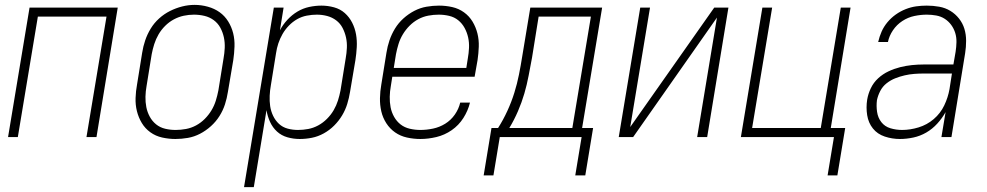

<svg xmlns="http://www.w3.org/2000/svg" viewBox="-20 -561 4040 786"><path d="M13 0 101 -530H462L375 0H334L416 -493H135L53 0Z M698 8Q671 8 644 2Q617 -4 595.5 -19.5Q574 -35 560.5 -57.5Q547 -80 540.5 -106Q534 -132 535 -160Q536 -188 541 -215L562 -345Q566 -371 574.5 -396Q583 -421 597 -444Q611 -467 631.5 -485.5Q652 -504 676 -516Q700 -528 725.5 -534.5Q751 -541 777 -541Q804 -541 831 -533.5Q858 -526 879 -511Q900 -496 914 -473.5Q928 -451 934.5 -425Q941 -399 940 -370.5Q939 -342 935 -315L913 -185Q909 -159 901 -134Q893 -109 878.5 -86Q864 -63 843.5 -44.5Q823 -26 799 -13.5Q775 -1 749 3.5Q723 8 698 8ZM699 -29Q720 -29 741.5 -33Q763 -37 782.5 -47.5Q802 -58 818 -74Q834 -90 845.5 -109Q857 -128 863.5 -149Q870 -170 874 -191L895 -321Q899 -343 900 -365Q901 -387 896.5 -408Q892 -429 882 -447.5Q872 -466 855 -478.5Q838 -491 817 -496Q796 -501 774 -501Q753 -501 732 -496.5Q711 -492 691.5 -481.5Q672 -471 656 -455Q640 -439 629 -420Q618 -401 611.5 -380.5Q605 -360 601 -339L580 -209Q576 -187 575.5 -165Q575 -143 579 -122.5Q583 -102 593 -83.5Q603 -65 619 -52Q635 -39 656 -34Q677 -29 699 -29Z M979 205 1101 -530H1141L1126 -437Q1138 -460 1156.5 -480Q1175 -500 1197.5 -513.5Q1220 -527 1245.5 -532.5Q1271 -538 1296 -538Q1322 -538 1347.5 -531Q1373 -524 1391.5 -507.5Q1410 -491 1421.5 -468.5Q1433 -446 1437.5 -420.5Q1442 -395 1440.5 -368Q1439 -341 1435 -315L1413 -185Q1409 -160 1401.5 -135.5Q1394 -111 1380.5 -88.5Q1367 -66 1348 -47Q1329 -28 1305.5 -15Q1282 -2 1257 3Q1232 8 1207 8Q1181 8 1156.5 1Q1132 -6 1114 -22.5Q1096 -39 1085.5 -62Q1075 -85 1071 -110L1019 205ZM1200 -29Q1221 -29 1242 -33Q1263 -37 1282.5 -47.5Q1302 -58 1318.5 -74.5Q1335 -91 1346 -110Q1357 -129 1363.5 -149.5Q1370 -170 1374 -191L1395 -321Q1399 -343 1400 -365Q1401 -387 1396.5 -407.5Q1392 -428 1382.5 -446.5Q1373 -465 1356.5 -477.5Q1340 -490 1319.5 -495.5Q1299 -501 1277 -501Q1257 -501 1236 -497Q1215 -493 1196.5 -482.5Q1178 -472 1162.5 -456Q1147 -440 1136.5 -421.5Q1126 -403 1119.5 -383.5Q1113 -364 1110 -343L1089 -213Q1085 -191 1084 -169Q1083 -147 1086 -126.5Q1089 -106 1098 -87Q1107 -68 1122 -54Q1137 -40 1157.5 -34.5Q1178 -29 1200 -29Z M1701 8Q1673 8 1646 2Q1619 -4 1597.5 -19Q1576 -34 1561.5 -56.5Q1547 -79 1541 -105Q1535 -131 1535.5 -159Q1536 -187 1541 -215L1562 -345Q1566 -371 1574.5 -396Q1583 -421 1597 -444Q1611 -467 1631.5 -485.5Q1652 -504 1676 -516.5Q1700 -529 1726 -533.5Q1752 -538 1777 -538Q1805 -538 1831.5 -532Q1858 -526 1879.5 -510.5Q1901 -495 1914.5 -472.5Q1928 -450 1934.5 -424Q1941 -398 1940 -370Q1939 -342 1935 -315L1923 -247H1586L1580 -209Q1576 -187 1575.5 -165Q1575 -143 1579 -122Q1583 -101 1593.5 -82.5Q1604 -64 1620 -51.5Q1636 -39 1657.5 -34Q1679 -29 1701 -29Q1726 -29 1752.5 -34.5Q1779 -40 1802.5 -54.5Q1826 -69 1842 -92Q1858 -115 1864 -141H1904Q1896 -108 1877 -78Q1858 -48 1829 -28Q1800 -8 1766.5 0Q1733 8 1701 8ZM1889 -283 1895 -321Q1899 -343 1900 -365Q1901 -387 1896.5 -407.5Q1892 -428 1882 -446.5Q1872 -465 1856 -478Q1840 -491 1819 -496Q1798 -501 1776 -501Q1755 -501 1733.5 -497Q1712 -493 1692.5 -482.5Q1673 -472 1657 -456Q1641 -440 1629.5 -421Q1618 -402 1611.5 -381Q1605 -360 1601 -339L1592 -283Z M2000 157H1960L1992 -37H2019Q2040 -70 2057 -107Q2074 -144 2085.5 -181Q2097 -218 2104.5 -255.5Q2112 -293 2118 -331L2151 -530H2445L2363 -37H2408L2376 157H2335L2361 0H2026ZM2323 -37 2399 -493H2185L2158 -325Q2151 -288 2144 -251Q2137 -214 2126.5 -178Q2116 -142 2100.5 -106Q2085 -70 2065 -37Z M2513 0 2601 -530H2641L2560 -41L2904 -530H2962L2875 0H2834L2915 -489L2572 0Z M3368 157 3394 0H3013L3101 -530H3141L3059 -37H3340L3422 -530H3462L3381 -37H3440L3408 157Z M3664 8Q3632 8 3602 -2Q3572 -12 3553.5 -35Q3535 -58 3530 -89.5Q3525 -121 3530 -153Q3534 -177 3545 -200Q3556 -223 3575 -240.5Q3594 -258 3617.5 -269Q3641 -280 3665 -286Q3689 -292 3713 -294.5Q3737 -297 3761 -297H3883L3892 -349Q3895 -368 3895.5 -388Q3896 -408 3890.5 -426Q3885 -444 3874 -459Q3863 -474 3847.5 -484Q3832 -494 3813 -497.5Q3794 -501 3774 -501Q3749 -501 3723 -495.5Q3697 -490 3674 -475Q3651 -460 3635.5 -437Q3620 -414 3615 -389H3575Q3580 -411 3589 -431.5Q3598 -452 3613 -470Q3628 -488 3647 -501.5Q3666 -515 3687.5 -523.5Q3709 -532 3730.5 -535Q3752 -538 3774 -538Q3800 -538 3825 -533.5Q3850 -529 3870.5 -516.5Q3891 -504 3906 -485Q3921 -466 3928 -443Q3935 -420 3935 -394Q3935 -368 3931 -343L3875 0H3834L3851 -102Q3837 -77 3817 -55Q3797 -33 3772 -18.5Q3747 -4 3719 2Q3691 8 3664 8ZM3673 -29Q3706 -29 3740.5 -39.5Q3775 -50 3802.5 -73.5Q3830 -97 3845.5 -129.5Q3861 -162 3867 -196L3877 -260H3761Q3742 -260 3722.5 -258.5Q3703 -257 3683.5 -252.5Q3664 -248 3645 -240.5Q3626 -233 3609.5 -220Q3593 -207 3583.5 -188.5Q3574 -170 3570 -151Q3567 -127 3570.5 -103Q3574 -79 3588 -61Q3602 -43 3625 -36Q3648 -29 3673 -29Z"/></svg>

Font: Iosevka Curly XLtObl
Style: Regular
Weight: 200
Italic angle: -9°
Monospace: yes
Designer: Belleve Invis
Foundry: Belleve Invis
Version: Version 11.1.0; ttfautohint (v1.8.3)